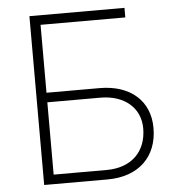

<svg xmlns="http://www.w3.org/2000/svg" viewBox="-52 -776 757 824"><g transform="rotate(-5 326.5 -363.5)"><path d="M105.1 0H377.8C513.5 0 593.8 -79.9 593.8 -203.1C593.8 -318.9 512.1 -393.5 377.8 -393.5H149.5V-686.1H514.6V-727.3H105.1ZM149.5 -40.8V-352.3H377.8C484 -352.3 550.1 -291.2 549.7 -204.5C549.4 -106.9 486.9 -40.8 377.8 -40.8Z"/></g></svg>

Font: Karasuma Gothic
Style: Thin
Weight: 200
Designer: Rasmus Andersson / Ryoko Ishizuka
Foundry: rsms
Version: Version 1.00